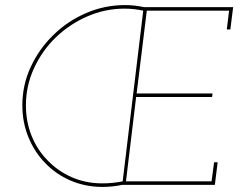

<svg xmlns="http://www.w3.org/2000/svg" viewBox="-20 -728 955 756"><path d="M68 -313Q68 -246 92 -187.5Q116 -129 158 -86Q200 -42 258 -17Q316 8 384 8Q403 8 422 6Q441 4 461 0H826L837 -89H823L813 -14H476L516 -346H815L817 -360H518L558 -686H882L873 -612H887L898 -700H546Q528 -704 510 -706Q492 -708 472 -708Q392 -708 319 -676.5Q246 -645 191 -591Q135 -537 101.5 -465.5Q68 -394 68 -313ZM82 -313Q82 -390 114 -459.5Q146 -529 200 -581Q254 -633 324 -663.5Q394 -694 470 -694Q489 -694 507.5 -692Q526 -690 544 -686L463 -14Q444 -10 423.5 -8Q403 -6 383 -6Q318 -6 263 -30Q208 -54 168 -96Q127 -137 104.5 -193Q82 -249 82 -313Z"/></svg>

Font: Josefin Slab Thin Thin
Style: Italic
Weight: 250
Italic angle: -12°
Version: Version 2.000